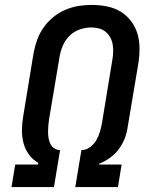

<svg xmlns="http://www.w3.org/2000/svg" viewBox="-20 -763 640 783"><path d="M27 0 42 -92H135L136 -99Q113 -112 97.5 -133.5Q82 -155 75.5 -181Q69 -207 69.5 -235Q70 -263 75 -291L117 -547Q122 -574 131.5 -600.5Q141 -627 157.5 -650.5Q174 -674 196.5 -692.5Q219 -711 245.5 -722.5Q272 -734 299 -738.5Q326 -743 353 -743Q385 -743 415.5 -737Q446 -731 471 -716Q496 -701 514 -677.5Q532 -654 540.5 -625.5Q549 -597 549 -565.5Q549 -534 544 -503L501 -247Q498 -223 489 -199.5Q480 -176 465 -155.5Q450 -135 428.5 -119.5Q407 -104 384 -95L383 -92H476L461 0H287L312 -151H316Q334 -152 349.5 -164.5Q365 -177 374 -193.5Q383 -210 388 -227.5Q393 -245 396 -262L438 -518Q441 -534 441.5 -550.5Q442 -567 439.5 -582Q437 -597 429.5 -610.5Q422 -624 410.5 -633.5Q399 -643 383.5 -647Q368 -651 352 -651Q329 -651 305.5 -643Q282 -635 264 -617.5Q246 -600 236.5 -577.5Q227 -555 223 -532L180 -276Q178 -263 177 -250.5Q176 -238 176 -225Q176 -212 178 -200Q180 -188 185 -177Q190 -166 200 -159Q210 -152 222 -151H225L200 0Z"/></svg>

Font: Iosevka SS04 Semibold Extended
Style: Italic
Weight: 600
Width: 7
Italic angle: -9°
Monospace: yes
Designer: Belleve Invis
Foundry: Belleve Invis
Version: Version 19.0.0; ttfautohint (v1.8.4)